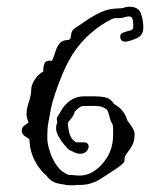

<svg xmlns="http://www.w3.org/2000/svg" viewBox="-20 -559 486 572"><path d="M190 -7Q178 -7 167 -10Q148 -12 137 -18.5Q126 -25 119 -35Q98 -53 84 -79.5Q70 -106 68 -137Q68 -142 67 -145Q60 -149 52.5 -154.5Q45 -160 45 -170Q45 -180 52 -184.5Q59 -189 65 -194Q65 -194 63 -199.5Q61 -205 61 -206Q60 -209 59.5 -212Q59 -215 59 -218Q59 -235 66 -255.5Q73 -276 73 -292Q73 -306 84 -322.5Q95 -339 109 -346V-349Q109 -365 114 -372.5Q119 -380 135 -378Q141 -391 145 -405Q149 -419 157.5 -429.5Q166 -440 185 -440L190 -445Q192 -461 195 -466.5Q198 -472 206 -477Q214 -482 230 -493Q254 -510 279 -522Q304 -534 335 -534Q343 -534 350.5 -536.5Q358 -539 365 -539Q393 -539 400 -518.5Q407 -498 407 -477Q407 -455 390 -446.5Q373 -438 356 -435H352Q345 -435 341.5 -439.5Q338 -444 338 -449Q338 -460 350 -463Q355 -465 366 -467.5Q377 -470 377 -477V-485Q377 -493 375 -501.5Q373 -510 365 -510Q358 -510 350.5 -507.5Q343 -505 335 -505Q330 -505 325 -505Q320 -505 315 -503Q283 -488 251 -460.5Q219 -433 196 -397Q181 -373 167.5 -341.5Q154 -310 144.5 -281Q135 -252 132 -237L123 -188Q122 -180 121.5 -172Q121 -164 121 -155Q121 -150 121 -144.5Q121 -139 122 -134Q124 -120 131 -100.5Q138 -81 151 -63.5Q164 -46 184 -38Q193 -38 200.5 -37Q208 -36 218 -36Q237 -36 253 -45Q279 -59 298 -88.5Q317 -118 317 -158Q317 -166 317 -173Q317 -180 316 -187Q309 -198 306 -212Q303 -226 298 -233Q290 -239 279 -242Q267 -244 252 -243.5Q237 -243 229 -243H225Q218 -241 213 -236.5Q208 -232 203 -227Q201 -218 193 -207Q191 -204 188 -201Q185 -198 183 -194H182Q182 -186 184.5 -171.5Q187 -157 194 -146Q197 -143 200 -140Q203 -137 206 -135H229Q244 -135 244 -122Q244 -115 237.5 -108Q231 -101 218 -101Q207 -101 194 -109Q187 -111 182 -116Q177 -121 172 -127Q162 -139 154.5 -152.5Q147 -166 147 -178Q147 -183 148.5 -187.5Q150 -192 151 -196Q147 -204 151 -211L161 -227Q171 -247 189.5 -259.5Q208 -272 229 -272H261Q281 -272 295.5 -268.5Q310 -265 320 -249Q350 -233 360 -199Q366 -192 373.5 -180Q381 -168 381 -160Q381 -138 373.5 -125Q366 -112 358.5 -103Q351 -94 351 -83Q351 -76 344.5 -70.5Q338 -65 333 -61Q308 -44 279.5 -26Q251 -8 218 -8H208Q204 -7 199.5 -7Q195 -7 190 -7Z"/></svg>

Font: RU Serius
Style: Regular
Weight: 400
Designer: Robert E. Leuschke
Foundry: Robert E. Leuschke
Version: Version 1.011; ttfautohint (v1.8.3)